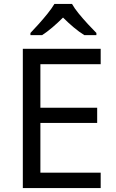

<svg xmlns="http://www.w3.org/2000/svg" viewBox="-20 -964 596 984"><path d="M496 0H97V-714H496V-635H187V-412H478V-334H187V-79H496ZM349 -944Q361 -922 383.5 -894.5Q406 -867 430.5 -840.5Q455 -814 474 -795V-784H412Q386 -800 358 -823.5Q330 -847 303 -874Q276 -847 249 -824Q222 -801 196 -784H136V-795Q155 -815 178.5 -841Q202 -867 224 -894.5Q246 -922 259 -944Z"/></svg>

Font: Noto Sans Telugu
Style: Regular
Weight: 400
Designer: Jelle Bosma - Monotype Design Team
Foundry: Monotype Imaging Inc.
Version: Version 2.003